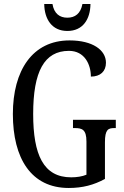

<svg xmlns="http://www.w3.org/2000/svg" viewBox="-20 -925 616 955"><path d="M315 -771C393 -771 429 -830 430 -905H390C381 -857 353 -837 315 -837C277 -837 249 -857 241 -905H200C201 -830 238 -771 315 -771ZM322 10C391 10 447 -5 502 -35V-217C502 -281 518 -288 549 -288H556V-329H343V-288H352C388 -288 410 -281 410 -221V-56C389 -47 361 -43 334 -43C196 -43 145 -155 145 -358C145 -569 200 -672 323 -672C401 -672 432 -604 432 -544C479 -544 507 -570 507 -613C507 -676 441 -724 326 -724C141 -724 44 -574 44 -358C44 -137 135 10 322 10Z"/></svg>

Font: Noto Serif Armenian ExtraCondensed
Style: Regular
Weight: 400
Width: 2
Designer: Monotype Design Team
Foundry: Monotype Imaging Inc.
Version: Version 2.008